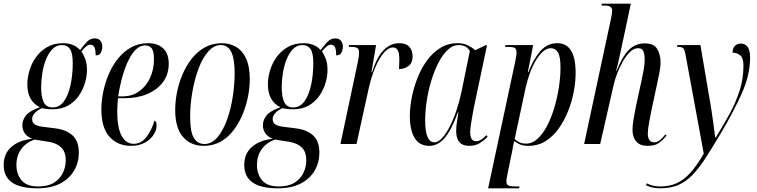

<svg xmlns="http://www.w3.org/2000/svg" viewBox="-83 -780 4099 1040"><path d="M118 240Q-63 240 -63 114Q-63 52 -21 15.5Q21 -21 91 -28Q63 -40 50.5 -59Q38 -78 38 -101Q38 -130 58 -155Q78 -180 133 -199Q65 -233 65 -323Q65 -359 76.5 -398Q88 -437 112 -470.5Q136 -504 172.5 -525Q209 -546 258 -546Q287 -546 309.5 -537.5Q332 -529 351 -509Q368 -532 386.5 -552Q405 -572 430 -572Q451 -572 461 -559Q471 -546 471 -528Q471 -510 463.5 -495Q456 -480 435 -480Q435 -512 428 -525Q421 -538 406 -538Q395 -538 383.5 -528.5Q372 -519 358 -502Q366 -490 377 -465.5Q388 -441 388 -400Q388 -368 377.5 -331.5Q367 -295 344.5 -262Q322 -229 286.5 -208.5Q251 -188 201 -188Q179 -188 164.5 -190.5Q150 -193 143 -194Q91 -168 91 -135Q91 -115 106.5 -105.5Q122 -96 151 -93L215 -85Q275 -78 309.5 -47Q344 -16 344 47Q344 99 319 143Q294 187 244 213.5Q194 240 118 240ZM202 -198Q239 -198 263 -231Q287 -264 299 -319Q311 -374 311 -438Q311 -493 296 -514.5Q281 -536 253 -536Q223 -536 202 -515Q181 -494 167 -460Q153 -426 146.5 -386Q140 -346 140 -307Q140 -254 154 -226Q168 -198 202 -198ZM125 230Q177 230 209.5 209.5Q242 189 257.5 156.5Q273 124 273 89Q273 42 248.5 18.5Q224 -5 180 -12L104 -24Q58 -8 32 27.5Q6 63 6 114Q6 163 33.5 196.5Q61 230 125 230Z M627 10Q554 10 510 -39Q466 -88 466 -188Q466 -232 476 -281.5Q486 -331 506 -378Q526 -425 556.5 -463Q587 -501 627.5 -523.5Q668 -546 720 -546Q773 -546 802 -517Q831 -488 831 -435Q831 -377 799.5 -335Q768 -293 714 -270.5Q660 -248 592 -248H556Q555 -241 553.5 -217Q552 -193 552 -176Q552 -89 575.5 -45Q599 -1 641 -1Q682 -1 710 -37.5Q738 -74 754 -127Q759 -125 762 -119Q765 -113 765 -98Q765 -75 749 -50Q733 -25 702 -7.5Q671 10 627 10ZM581 -258Q633 -258 671 -285.5Q709 -313 730 -358.5Q751 -404 751 -459Q751 -500 739.5 -517Q728 -534 703 -534Q654 -534 615.5 -458.5Q577 -383 557 -258Z M1020 10Q951 10 908.5 -38Q866 -86 866 -185Q866 -229 875.5 -278.5Q885 -328 905 -375.5Q925 -423 955 -461.5Q985 -500 1026 -523Q1067 -546 1119 -546Q1161 -546 1195.5 -526Q1230 -506 1250 -463Q1270 -420 1270 -350Q1270 -307 1260.5 -258Q1251 -209 1231.5 -161.5Q1212 -114 1182.5 -75Q1153 -36 1112.5 -13Q1072 10 1020 10ZM1024 0Q1064 0 1094.5 -36Q1125 -72 1146 -129.5Q1167 -187 1177.5 -254.5Q1188 -322 1188 -385Q1188 -462 1169.5 -499Q1151 -536 1113 -536Q1076 -536 1045 -501Q1014 -466 992.5 -408.5Q971 -351 959 -282.5Q947 -214 947 -147Q947 -66 967 -33Q987 0 1024 0Z M1421 240Q1240 240 1240 114Q1240 52 1282 15.5Q1324 -21 1394 -28Q1366 -40 1353.5 -59Q1341 -78 1341 -101Q1341 -130 1361 -155Q1381 -180 1436 -199Q1368 -233 1368 -323Q1368 -359 1379.5 -398Q1391 -437 1415 -470.5Q1439 -504 1475.5 -525Q1512 -546 1561 -546Q1590 -546 1612.5 -537.5Q1635 -529 1654 -509Q1671 -532 1689.5 -552Q1708 -572 1733 -572Q1754 -572 1764 -559Q1774 -546 1774 -528Q1774 -510 1766.5 -495Q1759 -480 1738 -480Q1738 -512 1731 -525Q1724 -538 1709 -538Q1698 -538 1686.5 -528.5Q1675 -519 1661 -502Q1669 -490 1680 -465.5Q1691 -441 1691 -400Q1691 -368 1680.5 -331.5Q1670 -295 1647.5 -262Q1625 -229 1589.5 -208.5Q1554 -188 1504 -188Q1482 -188 1467.5 -190.5Q1453 -193 1446 -194Q1394 -168 1394 -135Q1394 -115 1409.5 -105.5Q1425 -96 1454 -93L1518 -85Q1578 -78 1612.5 -47Q1647 -16 1647 47Q1647 99 1622 143Q1597 187 1547 213.5Q1497 240 1421 240ZM1505 -198Q1542 -198 1566 -231Q1590 -264 1602 -319Q1614 -374 1614 -438Q1614 -493 1599 -514.5Q1584 -536 1556 -536Q1526 -536 1505 -515Q1484 -494 1470 -460Q1456 -426 1449.5 -386Q1443 -346 1443 -307Q1443 -254 1457 -226Q1471 -198 1505 -198ZM1428 230Q1480 230 1512.5 209.5Q1545 189 1560.5 156.5Q1576 124 1576 89Q1576 42 1551.5 18.5Q1527 -5 1483 -12L1407 -24Q1361 -8 1335 27.5Q1309 63 1309 114Q1309 163 1336.5 196.5Q1364 230 1428 230Z M1855 -443Q1862 -474 1862 -496Q1862 -513 1852.5 -519.5Q1843 -526 1820 -526H1806L1808 -536H1954L1929 -389H1932Q1958 -470 1994.5 -508Q2031 -546 2080 -546Q2117 -546 2134.5 -526Q2152 -506 2152 -475Q2152 -440 2130.5 -423Q2109 -406 2078 -406Q2079 -422 2079.5 -433.5Q2080 -445 2080 -455Q2080 -496 2070.5 -509.5Q2061 -523 2046 -523Q2021 -523 1996 -494Q1971 -465 1950 -415.5Q1929 -366 1915 -305L1848 0H1761Z M2243 10Q2188 10 2162.5 -33.5Q2137 -77 2137 -150Q2137 -198 2147.5 -252Q2158 -306 2178.5 -358Q2199 -410 2230 -452.5Q2261 -495 2302 -520.5Q2343 -546 2395 -546Q2429 -546 2452.5 -534Q2476 -522 2491 -508L2547 -535H2555L2483 -194Q2480 -177 2475.5 -152.5Q2471 -128 2467.5 -104Q2464 -80 2464 -63Q2464 -15 2496 -15Q2510 -15 2523.5 -23.5Q2537 -32 2552 -48L2558 -39Q2541 -21 2517 -5.5Q2493 10 2458 10Q2388 10 2388 -70Q2388 -94 2392 -119Q2396 -144 2400 -171H2397Q2362 -74 2325 -32Q2288 10 2243 10ZM2270 -9Q2290 -9 2311.5 -32Q2333 -55 2353 -94Q2373 -133 2389.5 -182Q2406 -231 2417 -284L2462 -504Q2452 -521 2436 -528.5Q2420 -536 2403 -536Q2369 -536 2341 -509Q2313 -482 2290.5 -437.5Q2268 -393 2252 -339Q2236 -285 2228 -230.5Q2220 -176 2220 -130Q2220 -66 2233 -37.5Q2246 -9 2270 -9Z M2706 -438Q2710 -458 2712.5 -472.5Q2715 -487 2715 -495Q2715 -514 2705.5 -520Q2696 -526 2669 -526H2652L2655 -536H2805L2776 -389H2779Q2805 -457 2842.5 -501.5Q2880 -546 2936 -546Q3035 -546 3035 -385Q3035 -338 3025 -284.5Q3015 -231 2994.5 -179Q2974 -127 2943.5 -84Q2913 -41 2872 -15.5Q2831 10 2779 10Q2753 10 2736.5 3.5Q2720 -3 2702 -16Q2698 2 2695.5 14.5Q2693 27 2691 40L2665 167Q2662 180 2661 188.5Q2660 197 2660 203Q2660 220 2671.5 225Q2683 230 2711 230H2731L2729 240H2561ZM2766 -2Q2800 -2 2829 -28.5Q2858 -55 2881 -99.5Q2904 -144 2920 -198.5Q2936 -253 2944.5 -308.5Q2953 -364 2953 -413Q2953 -473 2939.5 -496Q2926 -519 2901 -519Q2878 -519 2857 -500Q2836 -481 2818 -450Q2800 -419 2787 -383Q2774 -347 2766 -313L2705 -28Q2713 -18 2729 -10Q2745 -2 2766 -2Z M3423 10Q3384 10 3363.5 -13.5Q3343 -37 3343 -77Q3343 -100 3348.5 -133Q3354 -166 3361 -201L3391 -339Q3397 -367 3403 -398.5Q3409 -430 3409 -458Q3409 -486 3402 -502.5Q3395 -519 3374 -519Q3351 -519 3330 -499Q3309 -479 3291.5 -448.5Q3274 -418 3261.5 -385.5Q3249 -353 3243 -329L3168 0H3081L3228 -686Q3230 -698 3231.5 -706.5Q3233 -715 3233 -722Q3233 -736 3223.5 -743Q3214 -750 3188 -750H3175L3177 -760H3334L3281 -511Q3279 -502 3274 -479Q3269 -456 3263.5 -432.5Q3258 -409 3254 -395H3256Q3288 -474 3323 -509.5Q3358 -545 3410 -545Q3459 -545 3477 -514.5Q3495 -484 3495 -443Q3495 -415 3488 -382.5Q3481 -350 3476 -324L3445 -180Q3438 -143 3432 -110.5Q3426 -78 3426 -56Q3426 -34 3434.5 -21.5Q3443 -9 3460 -9Q3476 -9 3491.5 -21Q3507 -33 3521 -52L3528 -45Q3509 -23 3487.5 -6.5Q3466 10 3423 10Z M3493 240Q3472 240 3451 235.5Q3430 231 3416 223L3420 213Q3433 220 3451 225Q3469 230 3492 230Q3543 230 3582 212.5Q3621 195 3656.5 156Q3692 117 3729 52L3631 -480Q3626 -509 3618.5 -517.5Q3611 -526 3593 -526H3584L3586 -536H3711L3770 -188Q3776 -152 3781.5 -108.5Q3787 -65 3791 -35H3794Q3835 -101 3869 -163.5Q3903 -226 3923.5 -290Q3944 -354 3944 -424Q3944 -469 3924.5 -482Q3905 -495 3885 -495Q3885 -518 3897.5 -531Q3910 -544 3929 -544Q3980 -544 3980 -468Q3980 -375 3935.5 -275Q3891 -175 3822 -59Q3775 20 3738.5 76.5Q3702 133 3666.5 169Q3631 205 3590 222.5Q3549 240 3493 240Z"/></svg>

Font: Noto Serif Display ExtraCondensed
Style: Italic
Weight: 400
Width: 2
Italic angle: -12°
Designer: Monotype Design Team
Foundry: Monotype Imaging Inc.
Version: Version 2.009